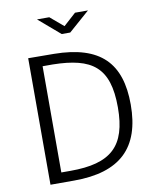

<svg xmlns="http://www.w3.org/2000/svg" viewBox="-101 -1031 908 1109"><g transform="rotate(-10 353.5 -477.0)"><path d="M416 -954 343 -888 265 -954H193L319 -846H369L492 -954ZM104 -742V0H243C513 0 641 -122 641 -376C641 -618 528 -738 255 -741C192 -741 109 -742 104 -742ZM178 -682H238C467 -678 565 -609 565 -373C565 -144 469 -59 232 -59H178Z"/></g></svg>

Font: 18Franklin Light
Style: Regular
Weight: 300
Designer: Pablo Impallari, Rodrigo Fuenzalida (Modified by Dan O. Williams)
Version: Version 0.025;PS 000.025;hotconv 1.0.88;makeotf.lib2.5.64775